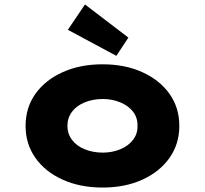

<svg xmlns="http://www.w3.org/2000/svg" viewBox="-20 -833 921 863"><path d="M441 10Q340 10 261.5 -25.5Q183 -61 139 -123.5Q95 -186 95 -267Q95 -349 139 -411Q183 -473 261.5 -508.5Q340 -544 441 -544Q542 -544 620 -508.5Q698 -473 742 -411Q786 -349 786 -267Q786 -186 742 -123.5Q698 -61 620 -25.5Q542 10 441 10ZM442 -147Q484 -147 520.5 -162Q557 -177 578 -204.5Q599 -232 598 -267Q599 -304 578 -331Q557 -358 520.5 -373Q484 -388 442 -388Q398 -388 361 -373Q324 -358 303.5 -330.5Q283 -303 283 -267Q283 -232 303.5 -204.5Q324 -177 361 -162Q398 -147 442 -147ZM503 -582 285 -699 362 -813 557 -664Z"/></svg>

Font: Lexend Mega ExtraBold
Style: Regular
Weight: 800
Designer: Bonnie Shaver-Troup, Thomas Jockin
Foundry: Lexend
Version: Version 1.007